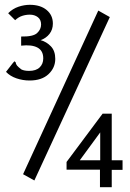

<svg xmlns="http://www.w3.org/2000/svg" viewBox="-20 -709 540 799"><path d="M103 -374Q75 -374 48.5 -383Q22 -392 5 -410L33 -446L40 -454L45 -450Q46 -442 51 -436Q56 -430 69 -420Q81 -414 101 -414Q130 -414 145 -428.5Q160 -443 160 -466Q160 -498 136 -511Q112 -524 68 -519V-557Q118 -556 134.5 -571.5Q151 -587 151 -607Q151 -627 137.5 -637.5Q124 -648 104 -648Q88 -648 72.5 -643Q57 -638 43 -625L14 -654Q33 -673 57 -681Q81 -689 104 -689Q148 -689 174 -667.5Q200 -646 200 -611Q200 -586 186 -568Q172 -550 149 -542Q174 -535 192 -516Q210 -497 210 -464Q210 -427 182 -400.5Q154 -374 103 -374ZM123 42 76 16 389 -665 437 -638ZM396 -3H257V-35L407 -236H445V-42H490V-2H445V70H396ZM397 -42V-158L312 -42Z"/></svg>

Font: Inconsolata Nerd Font Mono
Style: Regular
Weight: 400
Monospace: yes
Designer: Raph Levien, Cyreal, Brenton Simpson
Foundry: Raph Levien, Cyreal, Google
Version: Version 3.000; ttfautohint (v1.8.3);Nerd Fonts 3.0.2